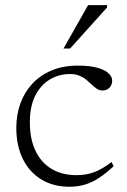

<svg xmlns="http://www.w3.org/2000/svg" viewBox="-20 -700 481 730"><path d="M276 -450.5Q323 -450.5 351.8 -442Q380.5 -433.5 393.5 -420.5Q406.5 -407.5 406.5 -394Q406.5 -383 402 -374.5Q397.5 -366 389.2 -361Q381 -356 370 -356Q358.5 -356 348.8 -362.2Q339 -368.5 329.5 -377.8Q320 -387 308.5 -396.5Q297 -406 282 -412.2Q267 -418.5 246 -418.5Q205 -418.5 170.2 -398.2Q135.5 -378 114.5 -337.2Q93.5 -296.5 93.5 -234.5Q93.5 -171.5 115 -126.5Q136.5 -81.5 176.2 -57.8Q216 -34 272 -34Q306.5 -34 337.5 -45.2Q368.5 -56.5 404 -84L412 -68Q383 -41 356.8 -23.8Q330.5 -6.5 303.2 1.8Q276 10 243.5 10Q182.5 10 137 -17.8Q91.5 -45.5 66.8 -95.8Q42 -146 42 -213.5Q42 -263 57.2 -305.8Q72.5 -348.5 102.2 -381Q132 -413.5 175.8 -432Q219.5 -450.5 276 -450.5ZM221.5 -515.5 315 -680.5H387V-671.5L246.5 -515.5Z"/></svg>

Font: Newsreader 16pt 16pt Light
Style: Regular
Weight: 300
Version: Version 1.003